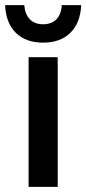

<svg xmlns="http://www.w3.org/2000/svg" viewBox="-39 -732 338 752"><path d="M73 0V-508H187V0ZM-19 -712H56Q59 -676 78 -656.5Q97 -637 130 -637Q163 -637 182 -656.5Q201 -676 203 -712H279Q276 -643 237 -604Q198 -565 130 -565Q62 -565 23 -603.5Q-16 -642 -19 -712Z"/></svg>

Font: CST
Style: Medium
Weight: 500
Version: Version 1.00